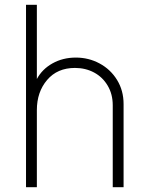

<svg xmlns="http://www.w3.org/2000/svg" viewBox="-20 -777 610 797"><path d="M88 -757H133V-449Q155 -490 198 -514Q241 -538 295 -538Q348 -538 393.5 -513.5Q439 -489 466 -445Q493 -401 493 -345V0H448V-340Q448 -386 427 -421.5Q406 -457 370.5 -476Q335 -495 291 -495Q218 -495 175.5 -445Q133 -395 133 -320V0H88Z"/></svg>

Font: Eudoxus Sans ExtraLight
Style: Regular
Weight: 200
Designer: Stijn de Vries
Foundry: tokotype
Version: Version 2.005